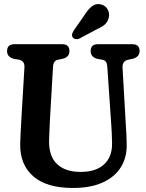

<svg xmlns="http://www.w3.org/2000/svg" viewBox="-20 -919 724 951"><path d="M531 -302.5 511.5 -588.5Q510 -606 504.5 -613.2Q499 -620.5 487.5 -623L462 -627.5Q429 -636.5 429 -666Q429 -700 464.5 -700H636Q671.5 -700 671.5 -666Q671.5 -638 638.5 -628L614 -623Q584.5 -615.5 587 -583L603 -303Q605 -278 606 -253.8Q607 -229.5 607.5 -203.5Q609 -141 579.5 -92.2Q550 -43.5 490.2 -15.8Q430.5 12 340.5 12Q211 12 144.8 -45.8Q78.5 -103.5 80 -205.5Q80.5 -227 82.2 -262.5Q84 -298 86 -331.5L101 -585Q103 -616.5 75.5 -623L49 -627.5Q15 -636 15 -666Q15 -700 51.5 -700H288.5Q324 -700 324 -666Q324 -636.5 291 -628L266 -623Q244 -618 242.5 -587L227.5 -328.5Q225.5 -295.5 224.8 -269Q224 -242.5 223 -221.5Q222 -144 263.2 -105.8Q304.5 -67.5 379 -67.5Q456 -67.5 496.2 -105.5Q536.5 -143.5 535 -211Q534.5 -241.5 533.5 -261.8Q532.5 -282 531 -302.5ZM398 -843.5Q416 -873 435.8 -888.2Q455.5 -903.5 481 -897Q504 -890.5 514 -870.8Q524 -851 518.5 -830.5Q513 -809.5 498.5 -797Q484 -784.5 456.5 -772.5L373.5 -728Q365 -724 355.8 -725.2Q346.5 -726.5 341 -733Q335 -741 337.2 -749.8Q339.5 -758.5 345 -767.5Z"/></svg>

Font: Fraunces 144pt SuperSoft SemiBold
Style: Regular
Weight: 600
Version: Version 1.000;[b76b70a41]